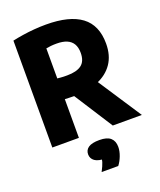

<svg xmlns="http://www.w3.org/2000/svg" viewBox="-177 -859 1019 1222"><g transform="rotate(-20 332.0 -248.0)"><path d="M54.5 0V-724Q88.5 -731.5 126 -737.2Q163.5 -743 203 -746.2Q242.5 -749.5 283.5 -749.5Q442.5 -749.5 522.5 -689.5Q602.5 -629.5 602.5 -505Q602.5 -424.5 565 -370Q527.5 -315.5 459.2 -287.8Q391 -260 299 -260Q280 -260 265.2 -260.8Q250.5 -261.5 234.5 -262V0ZM464 0 246.5 -339H438.5L661 0ZM301 -399Q365 -399 397.8 -423.5Q430.5 -448 430.5 -505Q430.5 -542 416.2 -565.8Q402 -589.5 374.5 -601Q347 -612.5 306 -612.5Q284.5 -612.5 267.2 -610.8Q250 -609 234.5 -606V-402.5Q245.5 -401.5 256 -400.5Q266.5 -399.5 277.2 -399.2Q288 -399 301 -399ZM296 254Q314.5 219 321.8 195.2Q329 171.5 329 145.5L365 181.5H352Q300 181.5 276.8 164.5Q253.5 147.5 253.5 119Q253.5 90 277 73.8Q300.5 57.5 351.5 57.5Q403.5 57.5 427 78.8Q450.5 100 450.5 139Q450.5 167.5 438.5 199.2Q426.5 231 408.5 254Z"/></g></svg>

Font: Encode Sans SC SemiCondensed ExtraBold
Style: Regular
Weight: 800
Width: 4
Designer: Multiple Designers
Foundry: Impallari Type
Version: Version 3.002